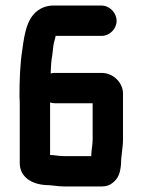

<svg xmlns="http://www.w3.org/2000/svg" viewBox="-20 -685 511 690"><path d="M308 -124H208C191 -124 175 -128 160 -128V-317C166 -315 171 -314 176 -314H313V-185C313 -163 308 -145 308 -124ZM399 -610C399 -639 374 -665 345 -665H170C159 -665 148 -663 135 -658C80 -635 69 -574 60 -505C52 -455 50 -394 50 -339C51 -326 51 -314 51 -302V-99C51 -48 95 -23 144 -20C166 -20 186 -15 209 -15H347C362 -15 374 -19 385 -28C406 -45 412 -63 415 -96C415 -126 422 -154 422 -184V-349C422 -388 387 -423 345 -423H176C171 -423 167 -422 162 -421C163 -449 164 -465 168 -488L172 -522C174 -535 178 -544 180 -556H345C374 -556 399 -581 399 -610Z"/></svg>

Font: Electronic
Style: ExHv
Weight: 900
Version: Version 1.011